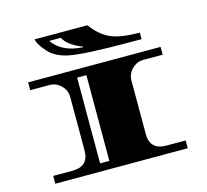

<svg xmlns="http://www.w3.org/2000/svg" viewBox="-109 -895 1099 1021"><g transform="rotate(-15 440.5 -385.0)"><path d="M606 -131Q606 -43 696 -43H802V0H73V-43H179Q269 -43 269 -131V-425Q269 -461 242.5 -488Q216 -515 179 -515H73V-558H802V-515H696Q659 -515 632.5 -488Q606 -461 606 -425ZM382 -515H331V-43H382ZM715 -660V-624H661Q391 -624 313 -642Q242 -658 207 -700Q174 -738 168 -760L165 -770H456Q497 -712 551.5 -686Q606 -660 715 -660ZM403 -663V-667Q375 -676 344.5 -696.5Q314 -717 302 -742H238Q288 -669 403 -663Z"/></g></svg>

Font: Diplomata SC
Style: Regular
Weight: 400
Width: 7
Designer: Eduardo Rodriguez Tunni
Foundry: Eduardo Rodriguez Tunni
Version: Version 1.001